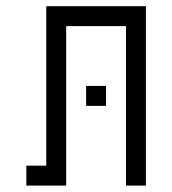

<svg xmlns="http://www.w3.org/2000/svg" viewBox="-20 -582 540 602"><path d="M312.5 -250V-312.5H250V-250ZM125 -62.5H62.5V0H187.5Q187.5 0 187.5 -500H375Q375 -500 375 0H437.5V-562.5H125Q125 -562.5 125 -62.5Z"/></svg>

Font: Unifont
Style: Regular
Weight: 500
Version: Version 15.1.04